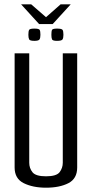

<svg xmlns="http://www.w3.org/2000/svg" viewBox="-20 -868 428 893"><path d="M78 -848H125L194 -788L262 -848H309L225 -756H162ZM245 -678Q225 -678 222 -685Q219 -692 219 -706Q219 -723 222 -729Q225 -735 245 -735Q267 -735 271 -729Q275 -723 275 -706Q275 -692 271 -685Q267 -678 245 -678ZM140 -678Q119 -678 115.5 -685Q112 -692 112 -706Q112 -723 115.5 -729Q119 -735 140 -735Q161 -735 164.5 -729Q168 -723 168 -706Q168 -692 164 -685Q160 -678 140 -678ZM194 5Q133 5 90.5 -16Q48 -37 48 -89V-620H116V-111Q116 -86 131 -67Q146 -48 194 -48Q243 -48 257.5 -67.5Q272 -87 272 -111V-620H339V-89Q339 -37 298 -16Q257 5 194 5Z"/></svg>

Font: Smooch Sans Medium
Style: Regular
Weight: 500
Designer: Robert E. Leuschke
Foundry: Robert E. Leuschke
Version: Version 1.010; ttfautohint (v1.8.3)